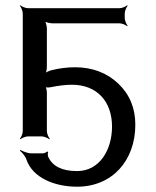

<svg xmlns="http://www.w3.org/2000/svg" viewBox="-20 -515 589 725"><path d="M403 -37C403 51 356 131 271 131C215 131 178 113 162 77C160 72 160 62 162 59L158 57C156 60 147 64 142 64H98C84 64 65 56 57 51L55 54C63 60 76 75 80 88C103 155 184 190 271 190C404 190 491 91 491 -44C491 -106 470 -158 427 -199C384 -240 329 -261 263 -261C233 -261 203 -257 175 -250C166 -248 151 -241 146 -236L150 -233C154 -239 157 -253 157 -263V-407C157 -416 153 -433 148 -438L146 -436C151 -431 168 -427 177 -427H431C440 -427 455 -421 460 -416L462 -418C457 -423 451 -438 451 -447V-464C451 -473 457 -488 462 -493L460 -495C455 -490 440 -484 431 -484H86C77 -484 62 -490 57 -495L55 -493C60 -488 66 -473 66 -464V-20C66 -11 60 4 55 9L57 11C62 6 77 0 86 0H137C146 0 161 6 166 11L168 9C163 4 157 -11 157 -20V-166C157 -173 154 -187 150 -190L148 -187C152 -184 166 -184 173 -186C203 -192 229 -195 252 -195C346 -195 403 -132 403 -37Z"/></svg>

Font: Gamestation Storm
Style: Regular
Weight: 400
Designer: Jonas Hecksher
Foundry: Jonas Hecksher, Playtypeª, e-types AS
Version: Version 1.003